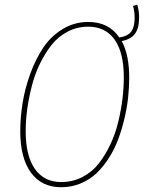

<svg xmlns="http://www.w3.org/2000/svg" viewBox="-20 -784 611 814"><path d="M569.8 -709Q569.8 -664.6 552.2 -640.9Q534.7 -617.2 496.1 -609.9Q527.8 -550.8 527.8 -455.1Q527.8 -414.1 523.2 -371.1Q518.6 -328.1 507.8 -282.2Q497.1 -236.3 481.4 -194.3Q465.8 -152.3 442.1 -115Q418.5 -77.6 389.6 -50Q360.8 -22.5 322 -6.3Q283.2 9.8 238.8 9.8Q156.7 9.8 111.3 -52Q65.9 -113.8 65.9 -228Q65.9 -285.6 75.7 -346.7Q85.4 -407.7 107.9 -470Q130.4 -532.2 162.6 -580.8Q194.8 -629.4 244.6 -660.2Q294.4 -690.9 354 -690.9Q441.4 -690.9 485.8 -625Q522.5 -630.9 536.6 -650.4Q550.8 -669.9 550.8 -709Q550.8 -735.8 543.9 -758.8L562 -764.2Q569.8 -737.8 569.8 -709ZM238.8 -12.2Q288.1 -12.2 329.3 -33.4Q370.6 -54.7 398.7 -90.8Q426.8 -127 448 -171.9Q469.2 -216.8 481.4 -267.8Q493.7 -318.8 499.3 -365.5Q504.9 -412.1 504.9 -456.1Q504.9 -561.5 465.8 -616.2Q426.8 -670.9 354 -670.9Q307.1 -670.9 266.8 -649.9Q226.6 -628.9 198.5 -593.3Q170.4 -557.6 148.7 -512.7Q127 -467.8 114.3 -417.2Q101.6 -366.7 95.2 -319.3Q88.9 -272 88.9 -228Q88.9 -122.6 128.2 -67.4Q167.5 -12.2 238.8 -12.2Z"/></svg>

Font: Fira Sans Compressed Thin
Style: Italic
Weight: 100
Width: 3
Italic angle: -8°
Designer: Carrois Corporate & Edenspiekermann AG
Foundry: Carrois Corporate GbR & Edenspiekermann AG
Version: Version 4.203;PS 004.203;hotconv 1.0.88;makeotf.lib2.5.64775